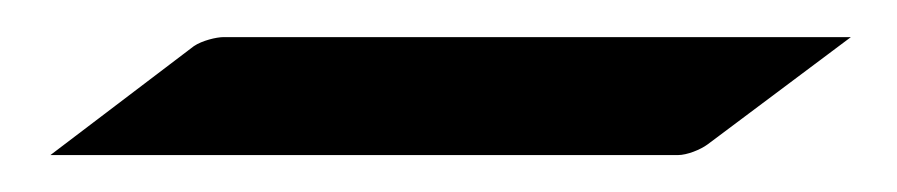

<svg xmlns="http://www.w3.org/2000/svg" viewBox="-20 -648 486 104"><path d="M7.3 -564H347.2C352.1 -564 359.4 -566.9 363.3 -569.8L440.9 -627.9H101.1C97.2 -627.9 89.4 -626 85 -623Z"/></svg>

Font: Pierce
Style: Roman
Weight: 500
Version: Version 0.2.0